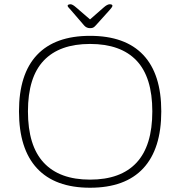

<svg xmlns="http://www.w3.org/2000/svg" viewBox="-20 -874 844 900"><path d="M402 6Q238 6 153.5 -85Q69 -176 69 -352Q69 -527 153.5 -616.5Q238 -706 402 -706Q567 -706 651.5 -616.5Q736 -527 736 -352Q736 -176 651.5 -85Q567 6 402 6ZM402 -32Q546 -32 620 -111.5Q694 -191 694 -352Q694 -512 620 -590Q546 -668 402 -668Q259 -668 185 -590Q111 -512 111 -352Q111 -191 185 -111.5Q259 -32 402 -32ZM494 -854Q507 -854 507 -847Q507 -843 502.5 -837.5Q498 -832 493 -826L430 -756Q422 -747 416.5 -744.5Q411 -742 402 -742Q386 -742 375 -754L312 -827Q308 -832 302.5 -837.5Q297 -843 297 -847Q297 -851 301.5 -852.5Q306 -854 311 -854Q320 -854 337 -839L402 -783L466 -839Q483 -854 494 -854Z"/></svg>

Font: Asap Semi Expanded Thin
Style: Regular
Weight: 100
Width: 6
Designer: Pablo Cosgaya
Foundry: Omnibus-Type
Version: Version 3.001; ttfautohint (v1.8.4.7-5d5b)